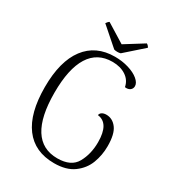

<svg xmlns="http://www.w3.org/2000/svg" viewBox="-205 -985 1024 1120"><g transform="rotate(30 307.0 -425.0)"><path d="M64 -345Q64 -519 133.5 -611Q203 -703 331 -703Q380 -703 423 -690Q466 -677 491.5 -655.5Q517 -634 517 -612Q517 -595 504 -585Q491 -575 469 -578Q461 -621 424 -645.5Q387 -670 333 -670Q232 -670 180.5 -588Q129 -506 129 -345Q129 -184 180.5 -102.5Q232 -21 334 -21Q427 -21 460.5 -81.5Q494 -142 494 -221Q494 -349 414 -358Q416 -371 427.5 -378Q439 -385 456 -385Q498 -385 526 -348Q554 -311 554 -229Q554 -169 533.5 -114.5Q513 -60 463.5 -23.5Q414 13 332 13Q201 13 132.5 -78.5Q64 -170 64 -345ZM327 -734Q314 -734 305 -737L183 -844Q186 -849 191.5 -855Q197 -861 201 -863L327 -785L452 -863Q457 -861 462.5 -855Q468 -849 470 -844L349 -737Q340 -734 327 -734Z"/></g></svg>

Font: Arima Madurai Light
Style: Regular
Weight: 300
Designer: Joana Correia and Natanael Gama
Foundry: NDISCOVER
Version: Version 1.020